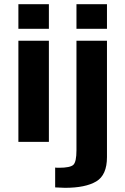

<svg xmlns="http://www.w3.org/2000/svg" viewBox="-20 -679 596 919"><path d="M214 -541V-659H68V-541ZM214 0V-484H68V0ZM492 -484H346V40C346 77.3 341 100.7 331 110C321 119.3 298 124 262 124C254 124 248 123.7 244 123V218C266.7 219.3 282.3 220 291 220C356.3 220 406.2 209.8 440.5 189.5C474.8 169.2 492 130.3 492 73ZM492 -541V-659H346V-541Z"/></svg>

Font: Play
Style: Bold
Weight: 700
Designer: Jonas Hecksher
Foundry: Jonas Hecksher, Playtypeª, e-types AS
Version: Version 1.002